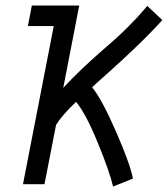

<svg xmlns="http://www.w3.org/2000/svg" viewBox="-20 -661 602 689"><path d="M310.5 -347.7Q344.7 -306.6 396 -189.5Q447.3 -72.3 457 -20L385.7 8.3Q374 -43.5 330.8 -148.9Q287.6 -254.4 252.9 -295.4Q202.6 -247.6 181.2 -212.9L139.6 0H62.5L172.9 -567.4H80.1L94.2 -641.1H187H264.2L250 -567.4L207 -345.7Q266.6 -410.6 356.9 -488.8Q406.2 -530.8 440.9 -565.9Q475.6 -601.1 491 -619.4Q506.3 -637.7 508.8 -639.6L562.5 -588.9Q519 -541 465.1 -489.5Q411.1 -438 366 -397.9Q320.8 -357.9 310.5 -347.7Z"/></svg>

Font: Fantasque Sans Mono
Style: Italic
Weight: 400
Italic angle: -11°
Monospace: yes
Designer: Jany Belluz
Version: Version 1.8.0 ; ttfautohint (v1.8.2)